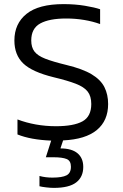

<svg xmlns="http://www.w3.org/2000/svg" viewBox="-20 -674 596 934"><path d="M242 240Q226 240 204.5 237.5Q183 235 172 232V182Q201 190 235 190Q282 190 303.5 179Q325 168 325 137Q325 108 304 99.5Q283 91 240 91H203L229 10Q129 6 65 -20V-93Q107 -77 154.5 -68.5Q202 -60 252 -60Q338 -60 381 -83.5Q424 -107 424 -168Q424 -206 406.5 -228.5Q389 -251 349 -266.5Q309 -282 242 -298Q136 -324 93 -365.5Q50 -407 50 -477Q50 -559 109 -606.5Q168 -654 289 -654Q345 -654 393 -646Q441 -638 467 -629V-557Q431 -570 389 -577Q347 -584 302 -584Q220 -584 176 -560Q132 -536 132 -477Q132 -444 147.5 -423.5Q163 -403 200 -388.5Q237 -374 303 -358Q382 -339 426 -312.5Q470 -286 488 -250Q506 -214 506 -168Q506 -87 451 -41.5Q396 4 287 9L274 48Q329 48 357 71.5Q385 95 385 138Q385 187 350.5 213.5Q316 240 242 240Z"/></svg>

Font: Kanit Light
Style: Regular
Weight: 300
Designer: Katatrad Team
Foundry: CadsonDemak
Version: Version 2.000; ttfautohint (v1.8.3)